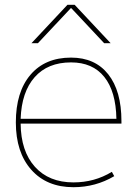

<svg xmlns="http://www.w3.org/2000/svg" viewBox="-20 -770 577 800"><path d="M441 -590H414L277 -736H275L138 -590H111L261 -750H291ZM66 -275H465Q463 -389 414.5 -449.5Q366 -510 276 -510Q179 -510 124.5 -448.5Q70 -387 66 -275ZM66 -255Q67 -140 125.5 -75Q184 -10 286 -10Q374 -10 446 -54L456 -36Q378 10 286 10Q175 10 110.5 -62.5Q46 -135 46 -260Q46 -387 107 -458.5Q168 -530 276 -530Q376 -530 431 -460.5Q486 -391 486 -265V-255Z"/></svg>

Font: Mplus 1p Thin
Style: Regular
Weight: 250
Version: Version 1.061